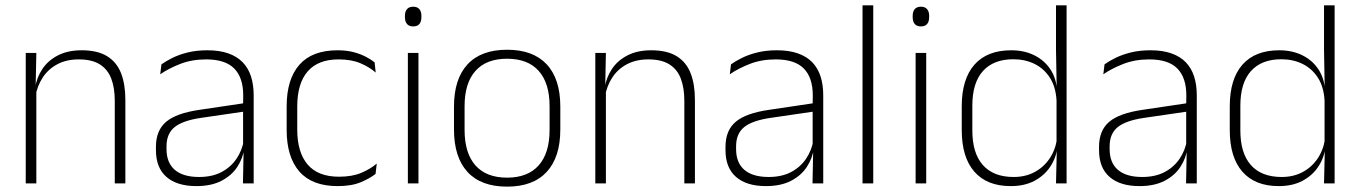

<svg xmlns="http://www.w3.org/2000/svg" viewBox="-20 -684 5073 716"><path d="M408 0V-308Q408 -356 395 -390.5Q382 -425 352.5 -443.8Q323 -462.5 273.5 -462.5Q228 -462.5 194 -444.5Q160 -426.5 139.5 -395.2Q119 -364 112 -324L101 -356H111Q116.5 -394 137.5 -426Q158.5 -458 195.5 -477.2Q232.5 -496.5 284.5 -496.5Q344 -496.5 379.8 -474.2Q415.5 -452 431.5 -410.8Q447.5 -369.5 447.5 -311.5V0ZM76 0V-486.5H115.5L113 -362.5L115.5 -361V0Z M886 0 888.5 -125 886.5 -131.5V-290L887 -328Q887 -394.5 853.5 -428.5Q820 -462.5 749 -462.5Q695 -462.5 651.8 -445.5Q608.5 -428.5 577.5 -407L582 -444Q598.5 -456 623.2 -468.2Q648 -480.5 680.5 -488.5Q713 -496.5 753.5 -496.5Q798.5 -496.5 831.2 -485Q864 -473.5 885 -451.8Q906 -430 916 -399Q926 -368 926 -328.5V0ZM712.5 10Q640 10 600.8 -24.2Q561.5 -58.5 561.5 -124V-136.5Q561.5 -197.5 599.5 -229.8Q637.5 -262 724.5 -274.5L896 -300L898 -269L730 -244.5Q661.5 -234.5 631.2 -210Q601 -185.5 601 -138.5V-128Q601 -77 632 -50.5Q663 -24 722.5 -24Q771 -24 805.8 -42.2Q840.5 -60.5 861.8 -91.8Q883 -123 889.5 -162L900 -131H891Q886 -94 865 -61.8Q844 -29.5 806 -9.8Q768 10 712.5 10Z M1239 10Q1144 10 1096.5 -44.2Q1049 -98.5 1049 -199.5V-287.5Q1049 -388.5 1096.5 -442.5Q1144 -496.5 1239 -496.5Q1272.5 -496.5 1298.8 -489.5Q1325 -482.5 1344.5 -472.2Q1364 -462 1377 -451.5L1381 -413.5Q1357.5 -434 1324 -448.2Q1290.5 -462.5 1242.5 -462.5Q1166 -462.5 1127.2 -417.5Q1088.5 -372.5 1088.5 -287V-200.5Q1088.5 -116 1127.2 -70.5Q1166 -25 1244 -25Q1293.5 -25 1327.5 -39.5Q1361.5 -54 1385 -74L1380.5 -35.5Q1360 -19 1325.5 -4.5Q1291 10 1239 10Z M1501 0V-486.5H1540.5V0ZM1521 -585.5Q1505.5 -585.5 1497.8 -594.5Q1490 -603.5 1490 -620.5V-624.5Q1490 -641 1497.8 -650Q1505.5 -659 1521 -659Q1536 -659 1543.8 -650Q1551.5 -641 1551.5 -624.5V-620.5Q1551.5 -603 1543.8 -594.2Q1536 -585.5 1521 -585.5Z M1871 12Q1773.5 12 1723.2 -43Q1673 -98 1673 -201V-286.5Q1673 -389.5 1723.5 -444Q1774 -498.5 1871 -498.5Q1968 -498.5 2018.8 -444Q2069.5 -389.5 2069.5 -286.5V-201Q2069.5 -98 2018.8 -43Q1968 12 1871 12ZM1871 -21.5Q1948 -21.5 1988.8 -67.2Q2029.5 -113 2029.5 -199.5V-288Q2029.5 -374 1989 -419.5Q1948.5 -465 1871 -465Q1793.5 -465 1753 -419.5Q1712.5 -374 1712.5 -288V-199.5Q1712.5 -113 1753 -67.2Q1793.5 -21.5 1871 -21.5Z M2532 0V-308Q2532 -356 2519 -390.5Q2506 -425 2476.5 -443.8Q2447 -462.5 2397.5 -462.5Q2352 -462.5 2318 -444.5Q2284 -426.5 2263.5 -395.2Q2243 -364 2236 -324L2225 -356H2235Q2240.5 -394 2261.5 -426Q2282.5 -458 2319.5 -477.2Q2356.5 -496.5 2408.5 -496.5Q2468 -496.5 2503.8 -474.2Q2539.5 -452 2555.5 -410.8Q2571.5 -369.5 2571.5 -311.5V0ZM2200 0V-486.5H2239.5L2237 -362.5L2239.5 -361V0Z M3010 0 3012.5 -125 3010.5 -131.5V-290L3011 -328Q3011 -394.5 2977.5 -428.5Q2944 -462.5 2873 -462.5Q2819 -462.5 2775.8 -445.5Q2732.5 -428.5 2701.5 -407L2706 -444Q2722.5 -456 2747.2 -468.2Q2772 -480.5 2804.5 -488.5Q2837 -496.5 2877.5 -496.5Q2922.5 -496.5 2955.2 -485Q2988 -473.5 3009 -451.8Q3030 -430 3040 -399Q3050 -368 3050 -328.5V0ZM2836.5 10Q2764 10 2724.8 -24.2Q2685.5 -58.5 2685.5 -124V-136.5Q2685.5 -197.5 2723.5 -229.8Q2761.5 -262 2848.5 -274.5L3020 -300L3022 -269L2854 -244.5Q2785.5 -234.5 2755.2 -210Q2725 -185.5 2725 -138.5V-128Q2725 -77 2756 -50.5Q2787 -24 2846.5 -24Q2895 -24 2929.8 -42.2Q2964.5 -60.5 2985.8 -91.8Q3007 -123 3013.5 -162L3024 -131H3015Q3010 -94 2989 -61.8Q2968 -29.5 2930 -9.8Q2892 10 2836.5 10Z M3196.5 0V-664H3236.5V0Z M3394.5 0V-486.5H3434V0ZM3414.5 -585.5Q3399 -585.5 3391.2 -594.5Q3383.5 -603.5 3383.5 -620.5V-624.5Q3383.5 -641 3391.2 -650Q3399 -659 3414.5 -659Q3429.5 -659 3437.2 -650Q3445 -641 3445 -624.5V-620.5Q3445 -603 3437.2 -594.2Q3429.5 -585.5 3414.5 -585.5Z M3749 10Q3660.5 10 3613.5 -43.8Q3566.5 -97.5 3566.5 -199V-287.5Q3566.5 -389 3613.8 -442.8Q3661 -496.5 3751 -496.5Q3799.5 -496.5 3837.2 -477.8Q3875 -459 3897.2 -425.2Q3919.5 -391.5 3922 -345.5H3935L3920 -309.5Q3917 -360.5 3895 -394.5Q3873 -428.5 3837.8 -445.8Q3802.5 -463 3759 -463Q3685 -463 3645.5 -419Q3606 -375 3606 -290V-197.5Q3606 -112.5 3645.5 -68.2Q3685 -24 3760 -24Q3803.5 -24 3837.2 -41.8Q3871 -59.5 3893 -91.2Q3915 -123 3921.5 -164.5L3934.5 -132.5H3923Q3917.5 -93 3895.5 -60.8Q3873.5 -28.5 3836.8 -9.2Q3800 10 3749 10ZM3918 0 3921 -126.5 3920 -140V-347L3920.5 -359L3918 -497.5V-664H3957.5V0Z M4403 0 4405.5 -125 4403.5 -131.5V-290L4404 -328Q4404 -394.5 4370.5 -428.5Q4337 -462.5 4266 -462.5Q4212 -462.5 4168.8 -445.5Q4125.5 -428.5 4094.5 -407L4099 -444Q4115.5 -456 4140.2 -468.2Q4165 -480.5 4197.5 -488.5Q4230 -496.5 4270.5 -496.5Q4315.5 -496.5 4348.2 -485Q4381 -473.5 4402 -451.8Q4423 -430 4433 -399Q4443 -368 4443 -328.5V0ZM4229.5 10Q4157 10 4117.8 -24.2Q4078.5 -58.5 4078.5 -124V-136.5Q4078.5 -197.5 4116.5 -229.8Q4154.5 -262 4241.5 -274.5L4413 -300L4415 -269L4247 -244.5Q4178.5 -234.5 4148.2 -210Q4118 -185.5 4118 -138.5V-128Q4118 -77 4149 -50.5Q4180 -24 4239.5 -24Q4288 -24 4322.8 -42.2Q4357.5 -60.5 4378.8 -91.8Q4400 -123 4406.5 -162L4417 -131H4408Q4403 -94 4382 -61.8Q4361 -29.5 4323 -9.8Q4285 10 4229.5 10Z M4748.5 10Q4660 10 4613 -43.8Q4566 -97.5 4566 -199V-287.5Q4566 -389 4613.2 -442.8Q4660.5 -496.5 4750.5 -496.5Q4799 -496.5 4836.8 -477.8Q4874.5 -459 4896.8 -425.2Q4919 -391.5 4921.5 -345.5H4934.5L4919.5 -309.5Q4916.5 -360.5 4894.5 -394.5Q4872.5 -428.5 4837.2 -445.8Q4802 -463 4758.5 -463Q4684.5 -463 4645 -419Q4605.5 -375 4605.5 -290V-197.5Q4605.5 -112.5 4645 -68.2Q4684.5 -24 4759.5 -24Q4803 -24 4836.8 -41.8Q4870.5 -59.5 4892.5 -91.2Q4914.5 -123 4921 -164.5L4934 -132.5H4922.5Q4917 -93 4895 -60.8Q4873 -28.5 4836.2 -9.2Q4799.5 10 4748.5 10ZM4917.5 0 4920.5 -126.5 4919.5 -140V-347L4920 -359L4917.5 -497.5V-664H4957V0Z"/></svg>

Font: Anek Gujarati Medium ExtraLight
Style: Regular
Weight: 250
Version: Version 1.003